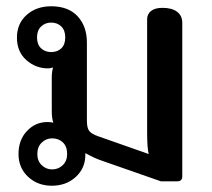

<svg xmlns="http://www.w3.org/2000/svg" viewBox="-20 -578 676 612"><path d="M39 -87Q39 -132 66 -160.5Q93 -189 131 -189Q143 -189 150 -187Q145 -201 145 -224V-331Q145 -348 149 -363Q140 -360 133 -360Q94 -360 64 -386.5Q34 -413 34 -458Q34 -503 65 -530.5Q96 -558 143 -558Q198 -558 227.5 -526Q257 -494 257 -442V-193Q257 -170 264.5 -160.5Q272 -151 292 -144L454 -87Q449 -106 449 -156V-517Q449 -533 461.5 -543Q474 -553 498 -553Q528 -553 544.5 -540.5Q561 -528 561 -505V-16Q561 0 545 0H493L307 -65Q282 -73 252 -90V-84Q252 -42 221.5 -14Q191 14 145 14Q100 14 69.5 -14.5Q39 -43 39 -87ZM188 -459Q188 -481 175.5 -493.5Q163 -506 143 -506Q124 -506 111 -493.5Q98 -481 98 -459Q98 -436 111 -424Q124 -412 143 -412Q163 -412 175.5 -424Q188 -436 188 -459ZM194 -87Q194 -111 180.5 -124Q167 -137 146 -137Q127 -137 113 -123.5Q99 -110 99 -87Q99 -65 113 -51.5Q127 -38 146 -38Q166 -38 180 -51.5Q194 -65 194 -87Z"/></svg>

Font: Maitree Semibold
Style: Regular
Weight: 600
Designer: CadsonDemak Team
Foundry: CadsonDemak
Version: Version 1.000